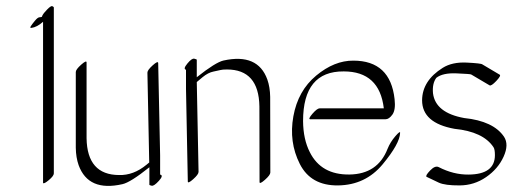

<svg xmlns="http://www.w3.org/2000/svg" viewBox="-20 -575 1674 627"><path d="M155.8 -8.8Q155.8 -0.5 139.4 13.2Q123 26.9 120.6 22.5V-503.9Q101.1 -486.3 82.5 -483.9Q76.2 -482.9 81.1 -490.2Q85.9 -497.6 94.5 -507.8Q103 -518.1 108.9 -518.6Q114.7 -519 116.7 -520Q117.7 -522 119.1 -525.9Q120.6 -529.8 133.5 -543.5Q146.5 -557.1 151.1 -554.7Q155.8 -552.2 155.8 -550.8Z M502.9 -67.4V-4.9Q515.1 -2.4 499 15.4Q482.9 33.2 475.3 31.5Q467.8 29.8 467.8 28.3V-28.8Q406.2 20.5 379.9 26.4Q268.6 51.8 236.8 -35.6Q228 -60.5 227.5 -92.3V-339.8Q227.5 -348.1 245.1 -363.8Q262.7 -379.4 262.7 -371.1V-123.5Q264.6 -3.9 368.7 -3.4Q416 -2 458.5 -37.1Q463.4 -41 467.3 -44.4Q464.4 -191.4 461.4 -337.9Q461.4 -346.2 478.8 -361.8Q496.1 -377.4 496.6 -369.1Z M587.4 -284.2V-347.2Q577.1 -349.6 591.8 -367.4Q606.4 -385.3 614.5 -383.3Q622.6 -381.3 622.6 -379.9V-322.8Q684.1 -371.6 710 -377.4Q821.8 -401.9 853 -315.4Q861.8 -290.5 862.3 -258.8L862.8 -11.7Q862.8 -3.4 845.2 12.2Q827.6 27.8 827.6 19.5L827.1 -227.5Q825.2 -348.1 721.2 -348.1Q706.5 -348.1 700.4 -346.4Q694.3 -344.7 677 -341.3Q659.7 -337.9 641.6 -323Q623.5 -308.1 622.6 -307.1L628.4 -13.7Q628.4 -5.4 610.8 10.3Q593.3 25.9 593.3 17.6Z M991.7 -78.1Q1028.8 -3.9 1121.1 -5.1Q1213.4 -6.3 1245.6 -88.9Q1254.4 -110.8 1270.8 -129.9Q1287.1 -148.9 1286.6 -141.1Q1285.6 -106 1229.5 -38.3Q1173.3 29.3 1084.2 30.5Q995.1 31.7 959 -39.8Q922.9 -111.3 938 -195.1Q953.1 -278.8 1012.5 -328.1Q1071.8 -377.4 1133.8 -377Q1254.9 -377 1268.6 -251Q1272.5 -216.3 1261.5 -200.9Q1250.5 -185.5 1238.8 -185.5H993.2Q984.9 -185.5 1000.2 -203.4Q1015.6 -221.2 1023.9 -221.2H1233.4Q1219.2 -341.8 1102.5 -341.8Q969.7 -342.8 969.7 -179.7Q970.2 -120.1 991.7 -78.1Z M1412.6 -29.3Q1460.9 -4.4 1509.8 -4.9Q1596.2 -5.4 1596.2 -68.4Q1596.2 -87.9 1591.3 -94.7Q1557.6 -145 1464.4 -154.3Q1358.4 -173.3 1358.4 -247.6Q1358.9 -311.5 1425.8 -353.5Q1457 -373 1504.4 -370.6Q1551.8 -368.2 1555.2 -364.7L1611.8 -331.1Q1617.2 -328.1 1600.6 -310.5Q1584 -293 1578.6 -296.4L1521.5 -330.1Q1521 -330.1 1518.6 -331.8Q1516.1 -333.5 1470.9 -335.4Q1425.8 -337.4 1404.8 -320.8Q1391.1 -302.2 1394 -270.5Q1401.9 -206.5 1496.1 -189.5Q1591.3 -179.7 1626 -128.4Q1642.6 -103 1624.5 -63.2Q1606.4 -23.4 1567.4 3.4Q1528.3 30.3 1481 30.5Q1433.6 30.8 1413.1 21.5Q1392.6 12.2 1373 2.4Q1368.2 -1 1384.5 -18.1Q1400.9 -35.2 1412.6 -29.3Z"/></svg>

Font: ML-NILA03
Style: Regular
Weight: 400
Designer: CLT@C-DIT
Version: Version ML-NILA03 1.0